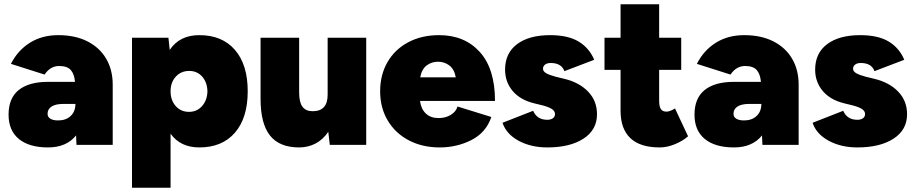

<svg xmlns="http://www.w3.org/2000/svg" viewBox="-20 -676 4278 896"><path d="M335 -44Q290 12 204 12Q116 12 68 -27.5Q20 -67 20 -141Q20 -218 67.5 -256Q115 -294 204 -294H330Q327 -330 310.5 -349Q294 -368 256 -368Q215 -368 188 -328L31 -378Q63 -441 119.5 -476.5Q176 -512 252 -512Q331 -512 388 -483Q445 -454 475.5 -402Q506 -350 506 -281V0H337ZM251 -114Q288 -114 310 -135Q332 -156 332 -191H275Q240 -191 221 -179Q202 -167 202 -145Q202 -130 215 -122Q228 -114 251 -114Z M596 -500H766L772 -443Q818 -512 910 -512Q1017 -512 1076.5 -443Q1136 -374 1136 -250Q1136 -126 1076.5 -57Q1017 12 910 12Q822 12 776 -52V200H596ZM862 -154Q899 -154 923 -181Q947 -208 948 -250Q947 -292 923.5 -318.5Q900 -345 863 -345Q825 -345 800.5 -318.5Q776 -292 776 -250Q776 -208 800 -181Q824 -154 862 -154Z M1512 -61Q1488 -25 1453 -6.5Q1418 12 1376 12Q1284 12 1240 -43.5Q1196 -99 1196 -214V-500H1376V-244Q1376 -199 1391.5 -178Q1407 -157 1439 -157Q1509 -157 1509 -234V-500H1689V0H1519Z M1754 -250Q1754 -327 1788.5 -386.5Q1823 -446 1885.5 -479Q1948 -512 2029 -512Q2148 -512 2219 -433.5Q2290 -355 2290 -205H1940Q1945 -167 1967.5 -146Q1990 -125 2027 -125Q2060 -125 2084.5 -140.5Q2109 -156 2115 -179L2273 -130Q2248 -57 2180 -22.5Q2112 12 2032 12Q1951 12 1888 -21Q1825 -54 1789.5 -113.5Q1754 -173 1754 -250ZM2107 -315Q2100 -353 2077 -370.5Q2054 -388 2024 -388Q1994 -388 1971 -370.5Q1948 -353 1941 -315Z M2325 -103 2468 -159Q2486 -117 2534 -117Q2550 -117 2560 -124Q2570 -131 2570 -144Q2570 -157 2556.5 -166.5Q2543 -176 2513 -184L2472 -194Q2407 -210 2372 -252Q2337 -294 2337 -351Q2337 -428 2393 -470Q2449 -512 2547 -512Q2631 -512 2680.5 -482Q2730 -452 2753 -397L2614 -344Q2600 -382 2550 -382Q2533 -382 2523.5 -374.5Q2514 -367 2514 -355Q2514 -343 2528.5 -334.5Q2543 -326 2573 -318L2614 -308Q2684 -291 2725 -248Q2766 -205 2766 -143Q2766 -70 2703 -29Q2640 12 2534 12Q2458 12 2400.5 -19Q2343 -50 2325 -103Z M2876 -158V-350H2801V-500H2876V-656H3056V-500H3159V-350H3056V-207Q3056 -179 3064 -167Q3072 -155 3091 -155Q3099 -155 3111 -160Q3123 -165 3130 -170L3191 -40Q3166 -18 3129.5 -3Q3093 12 3059 12Q2967 12 2921.5 -31.5Q2876 -75 2876 -158Z M3536 -44Q3491 12 3405 12Q3317 12 3269 -27.5Q3221 -67 3221 -141Q3221 -218 3268.5 -256Q3316 -294 3405 -294H3531Q3528 -330 3511.5 -349Q3495 -368 3457 -368Q3416 -368 3389 -328L3232 -378Q3264 -441 3320.5 -476.5Q3377 -512 3453 -512Q3532 -512 3589 -483Q3646 -454 3676.5 -402Q3707 -350 3707 -281V0H3538ZM3452 -114Q3489 -114 3511 -135Q3533 -156 3533 -191H3476Q3441 -191 3422 -179Q3403 -167 3403 -145Q3403 -130 3416 -122Q3429 -114 3452 -114Z M3772 -103 3915 -159Q3933 -117 3981 -117Q3997 -117 4007 -124Q4017 -131 4017 -144Q4017 -157 4003.5 -166.5Q3990 -176 3960 -184L3919 -194Q3854 -210 3819 -252Q3784 -294 3784 -351Q3784 -428 3840 -470Q3896 -512 3994 -512Q4078 -512 4127.5 -482Q4177 -452 4200 -397L4061 -344Q4047 -382 3997 -382Q3980 -382 3970.5 -374.5Q3961 -367 3961 -355Q3961 -343 3975.5 -334.5Q3990 -326 4020 -318L4061 -308Q4131 -291 4172 -248Q4213 -205 4213 -143Q4213 -70 4150 -29Q4087 12 3981 12Q3905 12 3847.5 -19Q3790 -50 3772 -103Z"/></svg>

Font: Oak Sans Black
Style: Regular
Weight: 900
Designer: Erik Kennedy, Walven
Foundry: Erik Kennedy, Walven
Version: Version 1.000